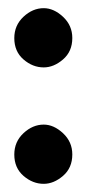

<svg xmlns="http://www.w3.org/2000/svg" viewBox="-20 -450 219 470"><path d="M15 -356.7Q15 -388 37.5 -409Q60 -430 87 -430Q111.6 -430 134.3 -408.9Q157 -387.7 157 -357Q157 -324 134.3 -304.5Q111.6 -285 87 -285Q60 -285 37.5 -304.5Q15 -324 15 -356.7ZM15 -71.7Q15 -103 37.5 -124Q60 -145 87 -145Q111.6 -145 134.3 -123.9Q157 -102.7 157 -72Q157 -39 134.3 -19.5Q111.6 0 87 0Q60 0 37.5 -19.5Q15 -39 15 -71.7Z"/></svg>

Font: Reem Kufi Fun
Style: Regular
Weight: 400
Designer: Khaled Hosny
Version: Version 1.005